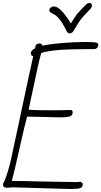

<svg xmlns="http://www.w3.org/2000/svg" viewBox="-35 -1247 673 1276"><path d="M155 1 47 -2 13 1Q-15 1 -15 -20Q-15 -27 -12 -31Q-5 -41 10 -85.5Q25 -130 36 -178Q57 -271 89 -424Q145 -690 186 -874Q170 -875 170 -894Q170 -912 199 -927Q199 -958 229 -958Q245 -958 246 -943Q293 -954 376.5 -961Q460 -968 530 -968Q576 -968 599 -965Q618 -962 618 -950Q618 -936 610 -928.5Q602 -921 594 -921Q437 -921 359.5 -915Q282 -909 239 -895Q222 -836 188 -671Q161 -542 155 -518Q192 -514 307 -514Q387 -514 431 -516Q442 -516 445 -511.5Q448 -507 448 -500Q448 -479 427 -473Q406 -467 365 -467L145 -472Q130 -417 98 -275Q60 -102 43 -45Q110 -44 155 -43Q200 -42 229 -41L469 -37Q483 -37 488 -38Q493 -39 498 -39Q515 -34 515 -22Q515 -3 498 3Q481 9 433 9Q408 9 305.5 5.5Q203 2 155 1ZM395 -1065Q359 -1135 320 -1154Q317 -1156 308.5 -1160Q300 -1164 296.5 -1168Q293 -1172 293 -1179Q293 -1189 302 -1196.5Q311 -1204 324 -1204Q348 -1204 378 -1171Q408 -1138 436 -1091Q462 -1135 478 -1154.5Q494 -1174 539 -1219Q549 -1227 558 -1227Q576 -1227 576 -1210Q576 -1200 568 -1190Q520 -1141 503.5 -1120Q487 -1099 463 -1057Q454 -1040 446 -1032.5Q438 -1025 428 -1025Q420 -1025 414.5 -1031Q409 -1037 403.5 -1048Q398 -1059 395 -1065Z"/></svg>

Font: Bad Script
Style: Regular
Weight: 400
Italic angle: -10°
Designer: Roman Shchyukin (Gaslight Type Foundry), Cyreal (Charset Expansion)
Foundry: Gaslight
Version: Version 2.000